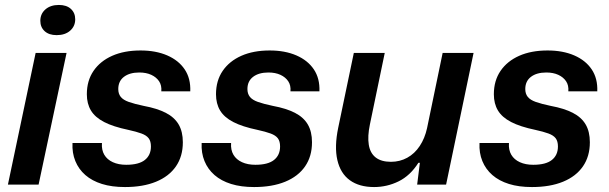

<svg xmlns="http://www.w3.org/2000/svg" viewBox="-20 -746 2461 776"><path d="M12 0 124 -532H249L136 0ZM209 -604Q178 -604 160.5 -620Q143 -636 143 -662Q143 -690 163.5 -708Q184 -726 218 -726Q249 -726 266.5 -710Q284 -694 284 -668Q284 -640 263.5 -622Q243 -604 209 -604Z M485 10Q432 10 392 -2.5Q352 -15 325 -38.5Q298 -62 284.5 -95Q271 -128 273 -168H392Q390 -140 401.5 -120.5Q413 -101 436 -90.5Q459 -80 490 -80Q541 -80 565.5 -99.5Q590 -119 590 -154Q590 -175 581 -187Q572 -199 551.5 -206.5Q531 -214 499 -221Q437 -234 400.5 -253Q364 -272 347.5 -299.5Q331 -327 331 -365Q331 -420 358 -459.5Q385 -499 433.5 -520.5Q482 -542 548 -542Q610 -542 656 -522Q702 -502 726.5 -465.5Q751 -429 749 -377H632Q634 -401 623 -417.5Q612 -434 591.5 -443.5Q571 -453 543 -453Q504 -453 481 -435.5Q458 -418 458 -386Q458 -367 468 -354.5Q478 -342 500.5 -334Q523 -326 561 -318Q615 -308 650 -290Q685 -272 702 -243Q719 -214 719 -171Q719 -114 691 -73.5Q663 -33 610.5 -11.5Q558 10 485 10Z M1007 10Q954 10 914 -2.5Q874 -15 847 -38.5Q820 -62 806.5 -95Q793 -128 795 -168H914Q912 -140 923.5 -120.5Q935 -101 958 -90.5Q981 -80 1012 -80Q1063 -80 1087.5 -99.5Q1112 -119 1112 -154Q1112 -175 1103 -187Q1094 -199 1073.5 -206.5Q1053 -214 1021 -221Q959 -234 922.5 -253Q886 -272 869.5 -299.5Q853 -327 853 -365Q853 -420 880 -459.5Q907 -499 955.5 -520.5Q1004 -542 1070 -542Q1132 -542 1178 -522Q1224 -502 1248.5 -465.5Q1273 -429 1271 -377H1154Q1156 -401 1145 -417.5Q1134 -434 1113.5 -443.5Q1093 -453 1065 -453Q1026 -453 1003 -435.5Q980 -418 980 -386Q980 -367 990 -354.5Q1000 -342 1022.5 -334Q1045 -326 1083 -318Q1137 -308 1172 -290Q1207 -272 1224 -243Q1241 -214 1241 -171Q1241 -114 1213 -73.5Q1185 -33 1132.5 -11.5Q1080 10 1007 10Z M1492 10Q1432 10 1394 -17.5Q1356 -45 1343.5 -99Q1331 -153 1347 -230L1410 -532H1535L1475 -243Q1465 -195 1470.5 -161Q1476 -127 1498.5 -109.5Q1521 -92 1560 -92Q1596 -92 1626 -108.5Q1656 -125 1676.5 -156Q1697 -187 1706 -228L1769 -532H1894L1783 0H1666L1677 -88H1671Q1638 -36 1591 -13Q1544 10 1492 10Z M2130 10Q2077 10 2037 -2.5Q1997 -15 1970 -38.5Q1943 -62 1929.5 -95Q1916 -128 1918 -168H2037Q2035 -140 2046.5 -120.5Q2058 -101 2081 -90.5Q2104 -80 2135 -80Q2186 -80 2210.5 -99.5Q2235 -119 2235 -154Q2235 -175 2226 -187Q2217 -199 2196.5 -206.5Q2176 -214 2144 -221Q2082 -234 2045.5 -253Q2009 -272 1992.5 -299.5Q1976 -327 1976 -365Q1976 -420 2003 -459.5Q2030 -499 2078.5 -520.5Q2127 -542 2193 -542Q2255 -542 2301 -522Q2347 -502 2371.5 -465.5Q2396 -429 2394 -377H2277Q2279 -401 2268 -417.5Q2257 -434 2236.5 -443.5Q2216 -453 2188 -453Q2149 -453 2126 -435.5Q2103 -418 2103 -386Q2103 -367 2113 -354.5Q2123 -342 2145.5 -334Q2168 -326 2206 -318Q2260 -308 2295 -290Q2330 -272 2347 -243Q2364 -214 2364 -171Q2364 -114 2336 -73.5Q2308 -33 2255.5 -11.5Q2203 10 2130 10Z"/></svg>

Font: Mona Sans ExtraLight SemiBold
Style: Italic
Weight: 600
Italic angle: -11.6951°
Version: Version 2.000